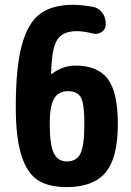

<svg xmlns="http://www.w3.org/2000/svg" viewBox="-20 -760 540 790"><path d="M254.9 -95.7Q293.9 -95.7 310.5 -127Q327.1 -158.2 327.1 -250Q327.1 -333 313 -358.9Q298.8 -384.8 259.8 -384.8Q220.7 -384.8 202.6 -354.5Q184.6 -324.2 184.6 -250Q184.6 -163.1 201.7 -129.4Q218.8 -95.7 254.9 -95.7ZM290 -490.2Q381.8 -490.2 423.3 -435.5Q464.8 -380.9 464.8 -250Q464.8 -109.4 414.1 -49.8Q363.3 9.8 254.9 9.8Q179.7 9.8 135.7 -18.6Q91.8 -46.9 68.4 -119.6Q44.9 -192.4 44.9 -320.3Q44.9 -482.4 69.8 -574.2Q94.7 -666 145 -703.1Q195.3 -740.2 280.3 -740.2Q314.5 -740.2 359.4 -732.4Q384.8 -728.5 399.9 -709Q415 -689.5 415 -663.1V-659.2Q415 -639.6 398.4 -628.4Q381.8 -617.2 362.3 -622.1Q324.2 -631.8 294.9 -631.8Q238.3 -631.8 215.3 -596.2Q192.4 -560.5 190.4 -457Q190.4 -455.1 191.4 -455.1Q192.4 -455.1 193.4 -456.1Q238.3 -490.2 290 -490.2Z"/></svg>

Font: Rounded Mgen+ 1mn bold
Style: Bold
Weight: 700
Designer: [Source Han Sans]
Ryoko NISHIZUKA  (kana & ideographs); Paul D. Hunt (Latin, Greek & Cyrillic); Wenlong ZHANG  (bopomofo
Version: Version 1.059.20150602